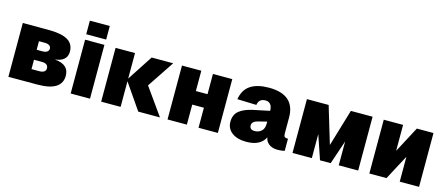

<svg xmlns="http://www.w3.org/2000/svg" viewBox="-48 -1290 4330 1861"><g transform="rotate(15 2116.5 -359.0)"><path d="M56 0V-540H316Q444 -540 506.5 -503.5Q569 -467 569 -390Q569 -342 539 -314Q509 -286 452 -280V-278Q591 -266 591 -153Q591 -78 531 -39Q471 0 346 0ZM253 -130H330Q362 -130 379 -141.5Q396 -153 396 -175Q396 -224 330 -224H253ZM253 -324H311Q341 -324 357.5 -335.5Q374 -347 374 -367Q374 -387 357.5 -398.5Q341 -410 311 -410H253Z M681 0V-540H875V0ZM678 -594V-730H878V-594Z M1359 0 1182 -257V0H987V-540H1182V-284L1349 -540H1565L1385 -270L1577 0Z M1653 0V-541H1847V-337H1964V-540H2158V0H1964V-201H1847V0Z M2442 12Q2399 12 2363.5 2Q2328 -8 2302 -27Q2276 -46 2261.5 -73.5Q2247 -101 2247 -136Q2247 -208 2294 -246.5Q2341 -285 2430 -304L2592 -338Q2592 -380 2574 -402Q2556 -424 2524 -424Q2457 -424 2448 -359L2256 -365Q2272 -463 2340.5 -507.5Q2409 -552 2524 -552Q2786 -552 2786 -322V-164Q2786 -138 2794.5 -130Q2803 -122 2818 -122H2829V0Q2820 3 2800 5.5Q2780 8 2761 8Q2742 8 2722 4.5Q2702 1 2684 -9Q2666 -19 2652 -36.5Q2638 -54 2632 -82Q2611 -38 2564.5 -13Q2518 12 2442 12ZM2496 -110Q2537 -110 2564.5 -134.5Q2592 -159 2592 -212V-230L2504 -208Q2478 -202 2462 -188.5Q2446 -175 2446 -154Q2446 -110 2496 -110Z M2907 0V-540H3125L3237 -168L3348 -540H3566V0H3371V-240L3290 0H3183L3101 -241V0Z M3678 0V-540H3872V-280L4010 -540H4177V0H3983V-250L3850 0Z"/></g></svg>

Font: Geist Black
Style: Regular
Weight: 400
Designer: Basement.studio, Andrés Briganti, Mateo Zaragoza
Foundry: Basement.studio, Vercel, Andrés Briganti, Guido Ferreyra, Mateo Zaragoza
Version: Version 1.401